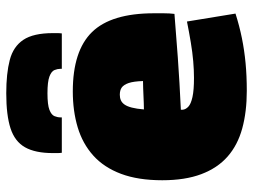

<svg xmlns="http://www.w3.org/2000/svg" viewBox="-120 -698 828 629"><g transform="rotate(-90 294.5 -384.0)"><path d="M311 10Q242 10 187.5 -5Q133 -20 95.5 -53Q58 -86 38 -139Q18 -192 18 -267Q18 -346 39 -402Q60 -458 99 -493Q138 -528 191.5 -544Q245 -560 309 -560Q442 -560 503.5 -497Q565 -434 565 -294Q565 -282 565 -262.5Q565 -243 563 -227Q535 -225 498.5 -222Q462 -219 420.5 -216Q379 -213 335.5 -210.5Q292 -208 249 -206Q249 -205 249 -203.5Q249 -202 249 -200Q250 -190 259 -181.5Q268 -173 290.5 -168Q313 -163 353 -163Q379 -163 408 -165.5Q437 -168 470 -173.5Q503 -179 538 -186L564 -27Q523 -14 483.5 -6Q444 2 402 6Q360 10 311 10ZM250 -327Q260 -327 271.5 -327.5Q283 -328 295.5 -328.5Q308 -329 320 -329.5Q332 -330 343 -330Q342 -361 336.5 -377Q331 -393 322 -399.5Q313 -406 298 -406Q288 -406 280 -402.5Q272 -399 266 -390.5Q260 -382 256 -366.5Q252 -351 250 -327ZM303 -778Q368 -778 412 -766.5Q456 -755 478 -722Q500 -689 500 -625Q500 -618 500 -610.5Q500 -603 499 -596H383Q383 -597 383 -598Q383 -599 383 -601Q383 -610 379 -620Q375 -630 358 -636.5Q341 -643 303 -643Q265 -643 248.5 -636.5Q232 -630 228 -620Q224 -610 224 -601Q224 -599 224 -598Q224 -597 224 -596H108Q107 -603 107 -610.5Q107 -618 107 -625Q107 -683 126 -716.5Q145 -750 188 -764Q231 -778 303 -778Z"/></g></svg>

Font: Georama ExtraCondensed Thin Black
Style: Regular
Weight: 900
Version: Version 1.001